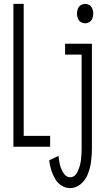

<svg xmlns="http://www.w3.org/2000/svg" viewBox="-20 -755 540 988"><path d="M341 213Q319 213 298.5 201Q278 189 265 167.5Q252 146 244 121Q236 96 233 70L281 47Q283 71 288.5 93.5Q294 116 307.5 136.5Q321 157 341 157Q366 157 379.5 127.5Q393 98 396.5 69Q400 40 400 10V-474H315V-530H453V10Q453 44 448.5 77.5Q444 111 431.5 142Q419 173 394.5 193Q370 213 341 213ZM49 0V-735H102V-56H238V0ZM418 -635Q407 -635 396.5 -641Q386 -647 381 -659.5Q376 -672 376 -685Q376 -698 381 -710.5Q386 -723 396.5 -729Q407 -735 418 -735Q429 -735 439.5 -729Q450 -723 455 -710.5Q460 -698 460 -685Q460 -672 455 -659.5Q450 -647 439.5 -641Q429 -635 418 -635Z"/></svg>

Font: Iosevka SS01 Light
Style: Regular
Weight: 300
Monospace: yes
Designer: Belleve Invis
Foundry: Belleve Invis
Version: 2.3.3; ttfautohint (v1.8.3)